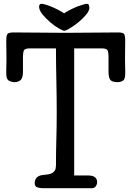

<svg xmlns="http://www.w3.org/2000/svg" viewBox="-20 -992 693 1012"><path d="M438 -972Q446 -972 448.5 -965Q451 -958 451 -951Q451 -935 433.5 -914Q416 -893 393 -874.5Q370 -856 348.5 -843Q327 -830 318 -830Q311 -830 289.5 -842.5Q268 -855 245 -874.5Q222 -894 204 -916Q186 -938 186 -958Q186 -963 189 -967.5Q192 -972 199 -972Q204 -972 217 -968.5Q230 -965 246.5 -958.5Q263 -952 282 -942.5Q301 -933 318 -922Q335 -933 354 -942.5Q373 -952 390 -958.5Q407 -965 420 -968.5Q433 -972 438 -972ZM138 -737Q112 -737 106.5 -727Q101 -717 101 -688V-614Q101 -582 89 -570.5Q77 -559 56 -559Q42 -559 27.5 -566.5Q13 -574 13 -603Q13 -611 13 -623Q13 -635 13.5 -647.5Q14 -660 14 -672.5Q14 -685 14 -693Q14 -709 13.5 -735Q13 -761 13 -778Q13 -807 20.5 -814Q28 -821 51 -821Q88 -821 121.5 -820.5Q155 -820 188.5 -820Q222 -820 255.5 -819.5Q289 -819 326 -819Q400 -819 464 -820Q528 -821 602 -821Q626 -821 633 -814Q640 -807 640 -778Q640 -761 639.5 -735Q639 -709 639 -693Q639 -685 639 -672.5Q639 -660 639.5 -647.5Q640 -635 640 -623Q640 -611 640 -603Q640 -573 627 -566Q614 -559 600 -559Q572 -559 562 -570.5Q552 -582 552 -614V-688Q552 -718 546.5 -727.5Q541 -737 515 -737H371V-67H450Q456 -67 463 -65.5Q470 -64 476.5 -60.5Q483 -57 487.5 -50Q492 -43 492 -32Q492 -21 485 -10.5Q478 0 465 0H205Q191 0 177 -4.5Q163 -9 163 -26Q163 -66 209 -70Q222 -71 234 -73Q246 -75 255 -80Q264 -85 269.5 -94.5Q275 -104 275 -120Q275 -157 275.5 -190.5Q276 -224 277 -258Q278 -292 278.5 -327Q279 -362 279 -401Q279 -439 278.5 -482Q278 -525 277 -569Q276 -613 275.5 -656Q275 -699 275 -737Z"/></svg>

Font: Life Savers ExtraBold
Style: Regular
Weight: 800
Designer: Pablo Impallari, Rodrigo Fuenzalida, Brenda Gallo
Foundry: Pablo Impallari, Rodrigo Fuenzalida, Brenda Gallo
Version: Version 3.001; ttfautohint (v0.95) -l 8 -r 50 -G 200 -x 14 -